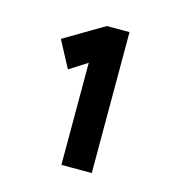

<svg xmlns="http://www.w3.org/2000/svg" viewBox="-65 -832 410 458"><g transform="rotate(15 140.5 -603.0)"><path d="M126 -429V-703L132 -685L82 -653L47 -719L145 -777H201V-429H164Q156 -429 147 -429Q138 -429 126 -429Z"/></g></svg>

Font: Lexend Peta
Style: Regular
Weight: 400
Designer: Bonnie Shaver-Troup, Thomas Jockin
Foundry: Lexend
Version: Version 1.007